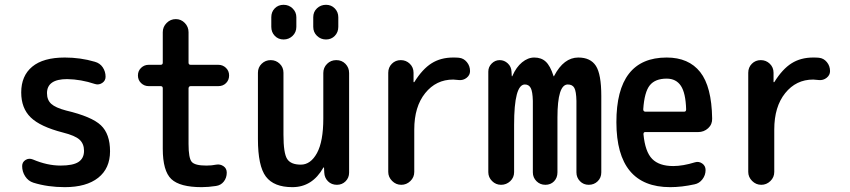

<svg xmlns="http://www.w3.org/2000/svg" viewBox="-20 -770 3540 800"><path d="M242.2 -217.8Q147.5 -242.2 107.9 -280.8Q68.4 -319.3 68.4 -384.8Q68.4 -454.1 114.3 -492.2Q160.2 -530.3 250 -530.3Q315.4 -530.3 375 -512.7Q396.5 -506.8 408.2 -489.3Q419.9 -471.7 419.9 -450.2Q419.9 -433.6 405.8 -424.3Q391.6 -415 376 -419.9Q317.4 -439.5 259.8 -440.4Q175.8 -440.4 175.8 -381.8Q175.8 -353.5 193.4 -337.4Q210.9 -321.3 254.9 -309.6Q362.3 -284.2 400.4 -248Q438.5 -211.9 438.5 -139.6Q438.5 -68.4 389.2 -29.3Q339.8 9.8 250 9.8Q178.7 9.8 119.1 -8.8Q97.7 -15.6 85 -35.2Q72.3 -54.7 72.3 -78.1Q72.3 -94.7 86.4 -103.5Q100.6 -112.3 117.2 -105.5Q176.8 -80.1 232.4 -80.1Q284.2 -80.1 307.1 -95.2Q330.1 -110.4 330.1 -141.6Q330.1 -170.9 311.5 -188Q293 -205.1 242.2 -217.8Z M599.6 -411.1Q581.1 -411.1 567.9 -423.8Q554.7 -436.5 554.7 -455.6Q554.7 -474.6 567.9 -487.3Q581.1 -500 599.6 -500H649.4Q658.2 -500 658.2 -508.8V-635.7Q658.2 -658.2 674.3 -674.3Q690.4 -690.4 712.4 -690.4Q734.4 -690.4 750 -674.3Q765.6 -658.2 765.6 -635.7V-508.8Q765.6 -500 774.4 -500H889.6Q908.2 -500 921.4 -487.3Q934.6 -474.6 934.6 -455.6Q934.6 -436.5 921.9 -423.8Q909.2 -411.1 889.6 -411.1H774.4Q766.6 -411.1 765.6 -402.3V-169.9Q765.6 -111.3 778.8 -95.7Q792 -80.1 839.8 -80.1Q862.3 -80.1 880.9 -84Q897.5 -86.9 911.1 -77.6Q924.8 -68.4 924.8 -50.8Q924.8 -29.3 912.6 -13.7Q900.4 2 879.9 4.9Q847.7 9.8 820.3 9.8Q729.5 9.8 693.8 -23.9Q658.2 -57.6 658.2 -150.4V-402.3Q658.2 -411.1 649.4 -411.1Z M1198.2 9.8Q1121.1 9.8 1087.9 -34.2Q1054.7 -78.1 1054.7 -190.4V-466.8Q1054.7 -489.3 1070.3 -504.4Q1085.9 -519.5 1107.9 -519.5Q1129.9 -519.5 1145.5 -504.4Q1161.1 -489.3 1161.1 -466.8V-209Q1161.1 -131.8 1176.3 -107.9Q1191.4 -84 1233.4 -84Q1274.4 -84 1300.8 -132.3Q1327.1 -180.7 1327.1 -276.4V-465.8Q1327.1 -488.3 1342.8 -503.9Q1358.4 -519.5 1381.3 -519.5Q1404.3 -519.5 1419.4 -503.9Q1434.6 -488.3 1434.6 -465.8V-50.8Q1434.6 -29.3 1419.9 -14.6Q1405.3 0 1383.8 0Q1361.3 0 1346.7 -14.6Q1332 -29.3 1331.1 -50.8L1330.1 -71.3Q1330.1 -72.3 1329.1 -72.3Q1327.1 -72.3 1327.1 -71.3Q1281.2 9.8 1198.2 9.8ZM1389.6 -698.2V-658.2Q1389.6 -635.7 1375 -620.6Q1360.4 -605.5 1338.4 -605.5Q1316.4 -605.5 1300.8 -620.6Q1285.2 -635.7 1285.2 -658.2V-698.2Q1285.2 -720.7 1300.8 -735.4Q1316.4 -750 1338.4 -750Q1360.4 -750 1375 -734.9Q1389.6 -719.7 1389.6 -698.2ZM1214.8 -698.2V-658.2Q1214.8 -635.7 1199.2 -620.6Q1183.6 -605.5 1161.6 -605.5Q1139.6 -605.5 1125 -620.6Q1110.4 -635.7 1110.4 -658.2V-698.2Q1110.4 -720.7 1125 -735.4Q1139.6 -750 1161.6 -750Q1183.6 -750 1199.2 -734.9Q1214.8 -719.7 1214.8 -698.2Z M1597.7 -53.7V-466.8Q1597.7 -489.3 1612.8 -504.4Q1627.9 -519.5 1649.9 -519.5Q1671.9 -519.5 1687.5 -504.4Q1703.1 -489.3 1703.1 -466.8V-427.7H1704.1H1706.1Q1740.2 -482.4 1778.3 -506.3Q1816.4 -530.3 1868.2 -530.3Q1884.8 -530.3 1892.6 -529.3Q1912.1 -527.3 1925.3 -511.2Q1938.5 -495.1 1938.5 -473.6Q1938.5 -457 1924.3 -445.8Q1910.2 -434.6 1891.6 -436.5Q1883.8 -437.5 1868.2 -438.5Q1796.9 -438.5 1751.5 -381.8Q1706.1 -325.2 1706.1 -230.5V-53.7Q1706.1 -31.2 1689.9 -15.6Q1673.8 0 1651.9 0Q1629.9 0 1613.8 -16.1Q1597.7 -32.2 1597.7 -53.7Z M2014.6 -52.7V-471.7Q2014.6 -491.2 2028.8 -505.4Q2043 -519.5 2062 -519.5Q2081.1 -519.5 2095.7 -505.9Q2110.4 -492.2 2111.3 -471.7L2112.3 -454.1Q2112.3 -452.1 2113.3 -452.1Q2115.2 -452.1 2115.2 -454.1Q2130.9 -490.2 2155.3 -510.3Q2179.7 -530.3 2206.1 -530.3Q2235.4 -530.3 2253.9 -513.2Q2272.5 -496.1 2286.1 -454.1Q2286.1 -452.1 2288.1 -452.1Q2289.1 -452.1 2289.1 -454.1Q2329.1 -530.3 2389.6 -530.3Q2440.4 -530.3 2462.9 -495.6Q2485.4 -460.9 2485.4 -370.1V-51.8Q2485.4 -29.3 2470.2 -14.6Q2455.1 0 2433.1 0Q2411.1 0 2396.5 -15.1Q2381.8 -30.3 2381.8 -51.8V-349.6Q2380.9 -389.6 2373 -403.8Q2365.2 -418 2345.7 -418Q2302.7 -418 2302.7 -280.3V-51.8Q2302.7 -29.3 2288.6 -14.6Q2274.4 0 2252.4 0Q2230.5 0 2215.3 -15.1Q2200.2 -30.3 2200.2 -51.8V-349.6Q2199.2 -388.7 2191.4 -403.3Q2183.6 -418 2167 -418Q2122.1 -418 2122.1 -250V-52.7Q2122.1 -30.3 2106 -15.1Q2089.8 0 2067.9 0Q2045.9 0 2030.3 -15.6Q2014.6 -31.2 2014.6 -52.7Z M2757.8 -442.4Q2710 -442.4 2687.5 -414.6Q2665 -386.7 2660.2 -314.5Q2660.2 -305.7 2668 -304.7H2831.1Q2838.9 -304.7 2838.9 -314.5Q2836.9 -382.8 2816.9 -412.6Q2796.9 -442.4 2757.8 -442.4ZM2772.5 9.8Q2548.8 9.8 2548.3 -260.3Q2547.9 -530.3 2757.8 -530.3Q2849.6 -530.3 2897.5 -469.7Q2945.3 -409.2 2947.3 -276.4Q2948.2 -252 2930.7 -235.8Q2913.1 -219.7 2888.7 -219.7H2668Q2661.1 -219.7 2661.1 -210.9Q2668 -137.7 2697.3 -107.9Q2726.6 -78.1 2785.2 -78.1Q2825.2 -78.1 2876 -93.8Q2891.6 -98.6 2905.8 -88.9Q2919.9 -79.1 2919.9 -61.5Q2919.9 -40 2906.7 -22.9Q2893.6 -5.9 2874 -2Q2820.3 9.8 2772.5 9.8Z M3097.7 -53.7V-466.8Q3097.7 -489.3 3112.8 -504.4Q3127.9 -519.5 3149.9 -519.5Q3171.9 -519.5 3187.5 -504.4Q3203.1 -489.3 3203.1 -466.8V-427.7H3204.1H3206.1Q3240.2 -482.4 3278.3 -506.3Q3316.4 -530.3 3368.2 -530.3Q3384.8 -530.3 3392.6 -529.3Q3412.1 -527.3 3425.3 -511.2Q3438.5 -495.1 3438.5 -473.6Q3438.5 -457 3424.3 -445.8Q3410.2 -434.6 3391.6 -436.5Q3383.8 -437.5 3368.2 -438.5Q3296.9 -438.5 3251.5 -381.8Q3206.1 -325.2 3206.1 -230.5V-53.7Q3206.1 -31.2 3189.9 -15.6Q3173.8 0 3151.9 0Q3129.9 0 3113.8 -16.1Q3097.7 -32.2 3097.7 -53.7Z"/></svg>

Font: Rounded Mgen+ 1m medium
Style: Regular
Weight: 500
Designer: [Source Han Sans]
Ryoko NISHIZUKA  (kana & ideographs); Paul D. Hunt (Latin, Greek & Cyrillic); Wenlong ZHANG  (bopomofo
Version: Version 1.059.20150602